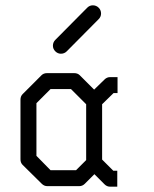

<svg xmlns="http://www.w3.org/2000/svg" viewBox="-20 -747 580 722"><path d="M179 -575Q179 -588 188 -597L308 -718Q317 -727 329 -727Q342 -727 351 -718Q360 -709 360 -696Q360 -684 351 -675L231 -554Q222 -545 209 -545Q197 -545 188 -554Q179 -563 179 -575ZM364 -147 406 -105H421V-45H394Q382 -45 373 -54L335 -92L299 -56Q290 -47 278 -47H158Q146 -47 137 -56L65 -127Q57 -135 57 -148V-372Q57 -385 65 -393L136 -464Q144 -472 157 -472H259Q272 -472 280 -464L334 -410L373 -448Q382 -457 394 -457H422V-397H407L364 -355ZM304 -145V-355L247 -412H170L117 -359V-161L170 -107H266Z"/></svg>

Font: IBM 3270
Style: Regular
Weight: 400
Monospace: yes
Version: Version 2.3.1